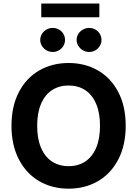

<svg xmlns="http://www.w3.org/2000/svg" viewBox="-20 -1081 793 1110"><path d="M376.5 9.8Q281.9 9.8 206.9 -33.6Q132 -76.9 89.2 -159.4Q46.4 -241.9 46.4 -353.5Q46.4 -466.6 89.2 -548.7Q132 -630.7 206.9 -673.7Q281.9 -716.8 376.5 -716.8Q471.2 -716.8 546.2 -673.7Q621.1 -630.7 663.9 -548.7Q706.7 -466.6 706.7 -353.5Q706.7 -241.4 663.9 -159.1Q621.1 -76.9 546.2 -33.6Q471.2 9.8 376.5 9.8ZM376.5 -586.7Q321.5 -586.7 280.5 -559.8Q239.5 -532.9 217.2 -480.4Q194.9 -428 194.9 -353.5Q194.9 -279 217.2 -226.6Q239.5 -174.2 280.5 -147.3Q321.5 -120.4 376.5 -120.4Q432 -120.4 472.8 -147.3Q513.6 -174.2 535.9 -226.6Q558.2 -279 558.2 -353.5Q558.2 -428 535.9 -480.4Q513.6 -532.9 472.8 -559.8Q432 -586.7 376.5 -586.7ZM212.6 -850Q212.6 -869 222.4 -885Q232.1 -901 248.7 -910.3Q265.3 -919.5 284.3 -919.5Q304.2 -919.5 320.5 -910.5Q336.8 -901.4 346.4 -885.4Q355.9 -869.4 355.9 -850Q355.9 -831.5 346.4 -815.5Q336.8 -799.5 320.5 -790Q304.2 -780.5 284.3 -780.5Q265.7 -780.5 248.9 -790Q232.1 -799.5 222.4 -815.7Q212.6 -831.9 212.6 -850ZM422.9 -850Q422.9 -869 432.9 -885Q443 -901 459.7 -910.3Q476.5 -919.5 495.6 -919.5Q515.1 -919.5 531.4 -910.3Q547.6 -901 557.2 -885Q566.7 -869 566.7 -850Q566.7 -831.5 557.2 -815.5Q547.6 -799.5 531.4 -790Q515.1 -780.5 495.6 -780.5Q476.5 -780.5 459.7 -790Q443 -799.5 432.9 -815.7Q422.9 -831.9 422.9 -850ZM554.4 -981.3H218.6V-1060.5H554.4Z"/></svg>

Font: WEMIX Pretendard Variable
Style: Regular
Weight: 400
Designer: Base glyphs from Inter by Rasmus Andersson; Hangeul glyphs from Noto Sans CJK(Source Han Sans) by Jang Soo-young and Kan
Foundry: Kil Hyung-jin
Version: Version 1.000;Glyphs 3.2 (3208)